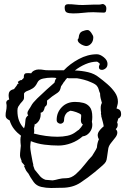

<svg xmlns="http://www.w3.org/2000/svg" viewBox="-20 -922 632 959"><path d="M281 16Q271 16 259.5 16.5Q248 17 235 17Q210 17 186 11.5Q162 6 148 -13Q129 -40 122 -55L117 -61Q110 -69 107 -77Q104 -85 99 -95Q101 -95 104.5 -93Q108 -91 106 -92L88 -113Q89 -118 84.5 -127.5Q80 -137 80 -145Q80 -157 81.5 -169Q83 -181 84 -194Q83 -202 82.5 -209.5Q82 -217 82 -225Q82 -237 85 -244Q66 -258 51 -276.5Q36 -295 28 -321Q20 -324 14 -330Q8 -336 8 -346Q8 -358 10.5 -369Q13 -380 13 -391Q13 -394 13 -397Q13 -400 12 -403Q12 -405 11.5 -406Q11 -407 11 -408Q11 -421 26 -425Q23 -437 23 -447Q23 -458 28.5 -465.5Q34 -473 50 -477L63 -494Q64 -497 68 -503H73L69 -513Q74 -516 77.5 -519Q81 -522 86 -522H89Q91 -526 94.5 -528.5Q98 -531 99 -534V-539Q99 -556 112.5 -556.5Q126 -557 136 -556Q141 -565 151.5 -570Q162 -575 172 -575Q188 -575 197 -573Q206 -571 225 -571H299Q329 -603 373.5 -627Q418 -651 464 -651Q480 -651 498.5 -636Q517 -621 517 -603Q517 -588 507.5 -580.5Q498 -573 489 -573Q474 -573 474 -587Q474 -592 477 -598L479 -603Q477 -605 472 -609.5Q467 -614 464 -614Q436 -614 407 -601.5Q378 -589 354 -570Q388 -569 420 -561.5Q452 -554 475 -535Q494 -521 516 -502Q538 -483 553.5 -461Q569 -439 569 -414Q569 -405 566.5 -397Q564 -389 562 -380L566 -379Q585 -374 585 -352Q585 -336 571 -330L570 -329V-328Q570 -326 569 -323Q568 -320 567 -317L565 -310Q568 -306 568 -298Q568 -294 566.5 -289Q565 -284 560 -279L558 -277L559 -276Q566 -269 566 -260Q566 -248 556 -235Q546 -222 535 -208.5Q524 -195 521 -181Q516 -151 514.5 -136.5Q513 -122 508.5 -114Q504 -106 492 -95.5Q480 -85 454 -63Q420 -35 381.5 -9.5Q343 16 288 16ZM100 -281Q102 -286 103 -290.5Q104 -295 105 -300Q106 -313 107.5 -325Q109 -337 121 -346Q117 -350 117 -356Q117 -365 124.5 -375.5Q132 -386 136 -394Q143 -408 165.5 -430Q188 -452 213 -474.5Q238 -497 252 -509Q255 -524 262 -532Q258 -533 254 -533.5Q250 -534 245 -534H235Q216 -534 195 -529.5Q174 -525 167 -510Q157 -489 143 -480.5Q129 -472 117 -468Q105 -464 100 -455Q100 -440 100 -434Q100 -428 97 -423Q94 -418 82 -405Q75 -396 71 -389Q67 -382 67 -369Q67 -340 75.5 -318.5Q84 -297 100 -281ZM243 -21Q257 -23 273 -27.5Q289 -32 312 -32Q336 -32 359.5 -53Q383 -74 403.5 -100.5Q424 -127 440 -143L443 -148Q448 -157 454 -166Q460 -175 464 -185Q465 -198 467.5 -208Q470 -218 474 -226Q468 -237 468 -246Q468 -257 475 -267Q482 -277 492 -286L498 -291Q497 -300 493.5 -313Q490 -326 487 -337Q486 -338 486 -340V-344Q486 -347 485 -350Q484 -353 484 -354Q484 -356 484.5 -356.5Q485 -357 485 -358Q484 -364 483.5 -370Q483 -376 483 -382Q483 -398 489 -408Q485 -420 482.5 -432Q480 -444 480 -452V-455Q475 -466 473 -475Q471 -484 464 -493Q457 -502 435 -511Q418 -519 398.5 -524Q379 -529 365 -531H326Q319 -531 317 -533Q315 -532 312 -529Q305 -521 303 -516L300 -514Q296 -508 292.5 -502Q289 -496 285 -491Q282 -478 279 -471.5Q276 -465 268 -459Q260 -453 240 -440Q234 -436 229 -431Q224 -426 218 -422L215 -420V-408Q215 -403 213.5 -398.5Q212 -394 204 -388L203 -384Q201 -375 197 -368Q193 -361 183 -359Q186 -320 156 -301Q154 -303 154 -304L152 -291Q150 -287 150 -281Q150 -278 150.5 -274.5Q151 -271 151 -267Q151 -264 150.5 -261Q150 -258 149 -255Q210 -239 267 -239H268Q293 -239 317 -244Q341 -249 360 -264Q363 -266 366.5 -269Q370 -272 374 -274Q380 -280 385 -286.5Q390 -293 394 -300Q388 -304 386 -309.5Q384 -315 384 -322Q384 -329 385 -336Q386 -343 385 -349Q378 -356 360.5 -362Q343 -368 332 -369Q331 -369 327 -367L320 -363Q319 -362 315 -360Q300 -345 300 -323Q300 -314 294.5 -309Q289 -304 282 -304Q275 -304 269 -309Q263 -314 263 -323Q263 -360 288.5 -386.5Q314 -413 355 -413Q377 -413 396.5 -408Q416 -403 428.5 -387.5Q441 -372 441 -338Q441 -332 440.5 -325.5Q440 -319 439 -314Q440 -310 440.5 -306Q441 -302 441 -298Q441 -277 427 -260Q413 -243 393 -241Q368 -219 336 -207Q304 -195 272 -195Q238 -195 202 -199.5Q166 -204 134 -217Q133 -210 132 -203Q131 -196 131 -189Q131 -179 135 -156Q139 -133 143 -113L145 -105Q147 -98 146 -95L147 -92Q149 -85 153 -75Q167 -59 177.5 -45Q188 -31 207 -24ZM410 -692Q406 -692 396 -695.5Q386 -699 377 -706.5Q368 -714 368 -724Q368 -725 368.5 -725Q369 -725 369 -726Q373 -730 373 -734Q375 -759 390.5 -765.5Q406 -772 418 -772Q426 -772 436 -758Q446 -744 446 -736Q446 -716 435 -704Q424 -692 410 -692ZM345 -855Q323 -855 313 -860Q303 -865 303 -885Q303 -901 320 -901Q340 -901 356 -899Q372 -897 393 -897Q409 -897 421.5 -898Q434 -899 447 -899H474Q481 -899 485 -900.5Q489 -902 493 -902Q499 -902 505 -896Q511 -890 511 -881V-878Q511 -872 509 -865.5Q507 -859 498 -859Q484 -859 471 -860Q458 -861 446 -861Q421 -861 395.5 -858Q370 -855 345 -855Z"/></svg>

Font: RU Serius
Style: Regular
Weight: 400
Designer: Robert E. Leuschke
Foundry: Robert E. Leuschke
Version: Version 1.011; ttfautohint (v1.8.3)